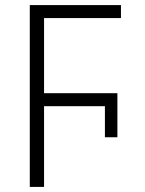

<svg xmlns="http://www.w3.org/2000/svg" viewBox="-20 -734 570 754"><path d="M97 0H153V-317H392V-195H441V-368H153V-663H455V-714H97Z"/></svg>

Font: Noto Sans Mono Condensed Light
Style: Regular
Weight: 300
Width: 3
Designer: Monotype Design Team
Foundry: Monotype Imaging Inc.
Version: Version 2.014